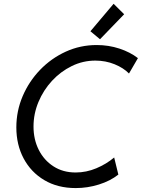

<svg xmlns="http://www.w3.org/2000/svg" viewBox="-20 -959 729 987"><path d="M369.1 7.8Q276.4 7.8 207.8 -33Q139.2 -73.7 101.6 -144.3Q64 -214.8 64 -304.2Q64 -388.2 96.4 -464.4Q128.9 -540.5 186 -599.9Q243.2 -659.2 317.9 -693.4Q392.6 -727.5 477.1 -727.5Q538.6 -727.5 594 -709.2Q649.4 -690.9 689 -660.2L643.1 -581.1Q615.2 -609.9 569.1 -628.7Q522.9 -647.5 470.2 -647.5Q406.2 -647.5 348.9 -619.4Q291.5 -591.3 247.3 -543.5Q203.1 -495.6 177.7 -434.8Q152.3 -374 152.3 -308.6Q152.3 -242.2 179.2 -188.7Q206.1 -135.3 254.9 -103.8Q303.7 -72.3 368.7 -72.3Q423.8 -72.3 475.3 -94Q526.9 -115.7 566.9 -149.4L588.4 -61.5Q546.9 -28.8 488.5 -10.5Q430.2 7.8 369.1 7.8ZM494.1 -757.3 444.8 -798.3 564 -939.5 618.2 -885.7Z"/></svg>

Font: Reddit Sans
Style: Italic
Weight: 400
Italic angle: -11.25°
Designer: Stephen Hutchings
Version: Version 1.013